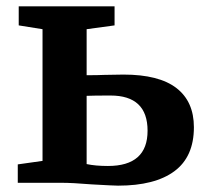

<svg xmlns="http://www.w3.org/2000/svg" viewBox="-20 -576 647 605"><path d="M309 -340 369 -341Q481 -341 536 -298.5Q591 -256 591 -175Q591 -82 529.5 -36.5Q468 9 352 9Q339 9 269 5Q207 0 175 0H36V-58L114 -69V-484L39 -496V-556H341V-496L253 -484V-339Q288 -339 309 -340ZM320 -53Q445 -53 445 -164Q445 -275 328 -275Q275 -275 253 -274V-59Q281 -53 320 -53Z"/></svg>

Font: Koeln Type Serif
Style: Bold
Weight: 700
Designer: Eben Sorkin
Foundry: Eben Sorkin
Version: Version 2.002